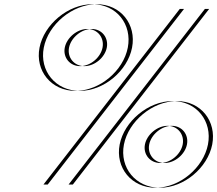

<svg xmlns="http://www.w3.org/2000/svg" viewBox="-20 -867 1021 902"><path d="M284.3 -643.3C275.3 -597 308 -556.3 356.5 -556.3C404.9 -556.3 452.7 -597 461.7 -643.3C470.7 -689.6 438.9 -730.9 390.4 -730.9C342 -730.9 293.3 -689.6 284.3 -643.3ZM165.7 -643.2C144.5 -534.5 220.7 -440 334.7 -440C448.7 -440 559.3 -534.5 580.4 -643.2C601.5 -752 527.8 -847.2 413.8 -847.2C299.8 -847.2 186.8 -752 165.7 -643.2ZM660.9 -188.3C651.9 -142 684.6 -101.3 733.1 -101.3C781.5 -101.3 829.3 -142 838.3 -188.3C847.3 -234.6 815.4 -275.9 767 -275.9C718.5 -275.9 669.9 -234.6 660.9 -188.3ZM542.2 -188.2C521.1 -79.5 597.2 15 711.2 15C825.2 15 935.8 -79.5 957 -188.2C978.1 -297 904.4 -392.2 790.4 -392.2C676.4 -392.2 563.4 -297 542.2 -188.2ZM942.5 -825H824.5L184.1 0H302.1ZM304.3 -643.3C313.3 -689.6 362 -730.9 410.4 -730.9C458.9 -730.9 490.7 -689.6 481.7 -643.3C472.7 -597 424.9 -556.3 376.5 -556.3C328 -556.3 295.3 -597 304.3 -643.3ZM185.7 -643.2C206.8 -752 319.8 -847.2 433.8 -847.2C547.8 -847.2 621.5 -752 600.4 -643.2C579.3 -534.5 468.7 -440 354.7 -440C240.7 -440 164.5 -534.5 185.7 -643.2ZM680.9 -188.3C689.9 -234.6 738.5 -275.9 787 -275.9C835.4 -275.9 867.3 -234.6 858.3 -188.3C849.3 -142 801.5 -101.3 753.1 -101.3C704.6 -101.3 671.9 -142 680.9 -188.3ZM562.2 -188.2C583.4 -297 696.4 -392.2 810.4 -392.2C924.4 -392.2 998.1 -297 977 -188.2C955.8 -79.5 845.2 15 731.2 15C617.2 15 541.1 -79.5 562.2 -188.2ZM962.5 -825 322.1 0H204.1L844.5 -825Z"/></svg>

Font: Hussar Plate
Style: Obl
Weight: 700
Foundry: Cannot Into Space Fonts
Version: Version 0.798247